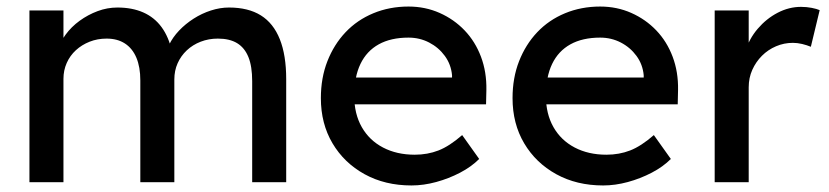

<svg xmlns="http://www.w3.org/2000/svg" viewBox="-20 -557 2536 587"><path d="M70 0V-525H174V-413L155 -401Q163 -427 180.5 -451Q198 -475 223.5 -493.5Q249 -512 278.5 -523Q308 -534 339 -534Q384 -534 418 -519Q452 -504 474 -474Q496 -444 506 -399L490 -403L497 -420Q508 -443 527.5 -463.5Q547 -484 572 -500Q597 -516 625 -525Q653 -534 680 -534Q739 -534 777.5 -510Q816 -486 835.5 -437Q855 -388 855 -315V0H751V-309Q751 -354 739.5 -382.5Q728 -411 705 -425Q682 -439 646 -439Q618 -439 593.5 -429.5Q569 -420 551 -403Q533 -386 523 -363.5Q513 -341 513 -314V0H409V-311Q409 -352 397 -380.5Q385 -409 362 -424Q339 -439 306 -439Q278 -439 254 -429.5Q230 -420 212 -403.5Q194 -387 184 -364.5Q174 -342 174 -316V0Z M1238 10Q1157 10 1094.5 -24.5Q1032 -59 996.5 -119Q961 -179 961 -257Q961 -319 981 -370Q1001 -421 1036.5 -458.5Q1072 -496 1121.5 -516.5Q1171 -537 1229 -537Q1280 -537 1324 -517.5Q1368 -498 1400.5 -464Q1433 -430 1450.5 -383.5Q1468 -337 1467 -282L1466 -238H1037L1014 -320H1377L1362 -303V-327Q1359 -360 1340 -386Q1321 -412 1292 -427Q1263 -442 1229 -442Q1175 -442 1138 -421.5Q1101 -401 1082 -361.5Q1063 -322 1063 -264Q1063 -209 1086 -168.5Q1109 -128 1151 -106Q1193 -84 1248 -84Q1287 -84 1320.5 -97Q1354 -110 1393 -144L1445 -71Q1421 -47 1386.5 -29Q1352 -11 1313.5 -0.5Q1275 10 1238 10Z M1824 10Q1743 10 1680.5 -24.5Q1618 -59 1582.5 -119Q1547 -179 1547 -257Q1547 -319 1567 -370Q1587 -421 1622.5 -458.5Q1658 -496 1707.5 -516.5Q1757 -537 1815 -537Q1866 -537 1910 -517.5Q1954 -498 1986.5 -464Q2019 -430 2036.5 -383.5Q2054 -337 2053 -282L2052 -238H1623L1600 -320H1963L1948 -303V-327Q1945 -360 1926 -386Q1907 -412 1878 -427Q1849 -442 1815 -442Q1761 -442 1724 -421.5Q1687 -401 1668 -361.5Q1649 -322 1649 -264Q1649 -209 1672 -168.5Q1695 -128 1737 -106Q1779 -84 1834 -84Q1873 -84 1906.5 -97Q1940 -110 1979 -144L2031 -71Q2007 -47 1972.5 -29Q1938 -11 1899.5 -0.5Q1861 10 1824 10Z M2165 0V-525H2269V-360L2259 -400Q2270 -438 2296.5 -469Q2323 -500 2357.5 -518Q2392 -536 2429 -536Q2446 -536 2461.5 -533Q2477 -530 2486 -526L2459 -414Q2447 -419 2432.5 -422.5Q2418 -426 2404 -426Q2377 -426 2352.5 -415.5Q2328 -405 2309.5 -386.5Q2291 -368 2280 -343.5Q2269 -319 2269 -290V0Z"/></svg>

Font: Lexend Medium
Style: Regular
Weight: 500
Designer: Bonnie Shaver-Troup, Thomas Jockin
Foundry: Lexend
Version: Version 1.005